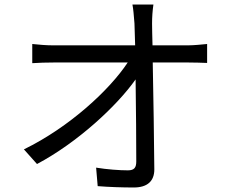

<svg xmlns="http://www.w3.org/2000/svg" viewBox="-20 -803 1040 851"><path d="M660 -783H567C571 -762 573 -737 576 -699C577 -676 578 -642 579 -602H215C184 -602 152 -605 123 -608V-523C154 -525 183 -526 217 -526H546C467 -406 289 -240 86 -141L144 -76C323 -171 498 -333 581 -451C583 -317 584 -168 584 -88C584 -61 576 -48 547 -48C510 -48 454 -52 406 -60L413 22C462 26 521 28 573 28C633 28 664 0 664 -52C663 -177 660 -376 657 -526H816C840 -526 875 -525 898 -524V-608C878 -606 839 -602 813 -602H656C655 -642 654 -676 654 -699C654 -727 656 -755 660 -783Z"/></svg>

Font: Source Han Sans HK
Style: Regular
Weight: 400
Designer: Ryoko NISHIZUKA 西塚涼子 (kana, bopomofo & ideographs); Paul D. Hunt (Latin, Greek & Cyrillic); Sandoll Communications 산돌커뮤니
Foundry: Adobe
Version: Version 2.000;hotconv 1.0.107;makeotfexe 2.5.65593